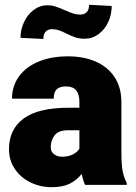

<svg xmlns="http://www.w3.org/2000/svg" viewBox="-20 -774 569 804"><path d="M17.6 0ZM510.7 -8.3V0H336.4Q328.1 -17.1 321.8 -45.4Q300.8 -19 271.5 -4.6Q242.2 9.8 196.3 9.8Q148.4 9.8 107.4 -10.3Q66.4 -30.3 42 -66.7Q17.6 -103 17.6 -149.4Q17.6 -232.4 78.9 -277.6Q140.1 -322.8 267.1 -322.8H312.5V-347.2Q312.5 -378.9 299.1 -395.5Q285.6 -412.1 255.9 -412.1Q230 -412.1 217.5 -400.1Q205.1 -388.2 205.1 -360.8H30.3Q30.3 -413.1 59.1 -453.4Q87.9 -493.7 141.1 -515.9Q194.3 -538.1 265.1 -538.1Q329.6 -538.1 380.1 -516.4Q430.7 -494.6 459.5 -451.4Q488.3 -408.2 488.3 -346.2V-138.7Q488.3 -83.5 493.7 -56.9Q499 -30.3 510.7 -8.3ZM312.5 -151.4V-228.5H263.2Q225.1 -228.5 208.7 -207.3Q192.4 -186 192.4 -156.7Q192.4 -139.2 206.1 -128.4Q219.7 -117.7 239.7 -117.7Q266.1 -117.7 284.9 -127.2Q303.7 -136.7 312.5 -151.4ZM334 -611.8Q313 -611.8 296.4 -617.2Q279.8 -622.6 258.8 -633.3Q238.8 -643.1 225.8 -647.5Q212.9 -651.9 197.3 -651.9Q181.2 -651.9 171.4 -641.8Q161.6 -631.8 161.6 -610.8L65.9 -615.7Q65.9 -649.9 80.6 -681.4Q95.2 -712.9 121.1 -732.4Q147 -752 179.2 -752Q195.8 -752 211.2 -747.1Q226.6 -742.2 250 -731.9Q270.5 -722.7 285.4 -717.8Q300.3 -712.9 315.9 -712.9Q332.5 -712.9 342.8 -722.9Q353 -732.9 353 -753.9L447.8 -749Q447.8 -713.4 433.3 -681.9Q418.9 -650.4 392.8 -631.1Q366.7 -611.8 334 -611.8Z"/></svg>

Font: Heebo Black
Style: Regular
Weight: 900
Designer: Oded Ezer
Foundry: Meir Sadan
Version: Version 2.001; ttfautohint (v1.5.14-ce02) -l 8 -r 50 -G 200 